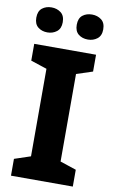

<svg xmlns="http://www.w3.org/2000/svg" viewBox="-100 -973 607 1024"><g transform="rotate(10 203.5 -460.5)"><path d="M370.8 0H36V-91.1L123.3 -120.2V-594.2L36 -622.9V-714H370.8V-622.9L283.4 -594.2V-120.2L370.8 -91.1ZM22.6 -853.6Q22.6 -889 43.3 -905.3Q64.1 -921.5 93.8 -921.5Q123 -921.5 144.4 -905.3Q165.8 -889 165.8 -853.6Q165.8 -819.2 144.4 -802.6Q123 -786.1 93.8 -786.1Q64.1 -786.1 43.3 -802.6Q22.6 -819.2 22.6 -853.6ZM241.6 -853.6Q241.6 -889 262.2 -905.3Q282.7 -921.5 313.2 -921.5Q342.3 -921.5 363.7 -905.3Q385.1 -889 385.1 -853.6Q385.1 -819.2 363.7 -802.6Q342.3 -786.1 313.2 -786.1Q282.7 -786.1 262.2 -802.6Q241.6 -819.2 241.6 -853.6Z"/></g></svg>

Font: Noto Sans Oriya
Style: Regular
Weight: 400
Designer: Amélie Bonet and Sol Matas
Foundry: Google LLC
Version: Version 2.006